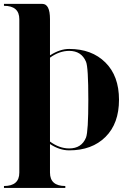

<svg xmlns="http://www.w3.org/2000/svg" viewBox="-30 -762 645 978"><path d="M224.6 -468.3V-41Q272.5 -5.9 322.3 -5.9Q385.7 -5.9 408.2 -61.5Q419.9 -92.8 419.9 -253.9Q419.9 -419.9 408.2 -447.3Q384.8 -502.9 322.3 -502.9Q272.5 -502.9 224.6 -468.3ZM224.6 -480Q275.4 -512.7 322.3 -512.7Q437.5 -512.7 506.8 -443.8Q576.2 -375 576.2 -253.9Q576.2 -132.8 507.3 -64.5Q438.5 3.9 322.3 3.9Q273.4 3.9 224.6 -28.3V117.2Q224.6 185.5 302.7 185.5V195.3H-9.8V185.5Q68.4 185.5 68.4 117.2V-664.1Q68.4 -732.4 -9.8 -732.4V-742.2H185.5Q224.6 -742.2 224.6 -664.1Z"/></svg>

Font: spinweradBold
Style: Regular
Weight: 700
Width: 7
Version: Version 0.3 ; ttfautohint (v1.2) -l 8 -r 50 -G 200 -x 14 -D 